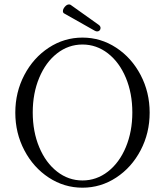

<svg xmlns="http://www.w3.org/2000/svg" viewBox="-20 -849 743 882"><path d="M50.3 -331.5Q50.3 -425.3 91.8 -504.4Q133.3 -583.5 204.1 -629.9Q274.9 -676.3 358.9 -676.3Q442.9 -676.3 513.7 -629.9Q584.5 -583.5 626 -504.4Q667.5 -425.3 667.5 -331.5Q667.5 -237.8 626 -158.7Q584.5 -79.6 513.7 -33.2Q442.9 13.2 358.9 13.2Q274.9 13.2 204.1 -33.2Q133.3 -79.6 91.8 -158.7Q50.3 -237.8 50.3 -331.5ZM358.9 -20Q423.3 -20 475.8 -60.8Q528.3 -101.6 558.1 -173.1Q587.9 -244.6 587.9 -332.5Q587.9 -420.4 558.1 -491.7Q528.3 -563 475.8 -603.8Q423.3 -644.5 358.9 -644.5Q294.4 -644.5 242.2 -603.8Q189.9 -563 160.2 -491.7Q130.4 -420.4 130.4 -332.5Q130.4 -244.1 160.2 -172.9Q189.9 -101.6 242.2 -60.8Q294.4 -20 358.9 -20ZM269 -797.9Q269 -807.6 278.1 -818.1Q287.1 -828.6 296.9 -828.6Q302.2 -828.6 305.2 -826.2L434.1 -734.4Q441.9 -728.5 441.9 -720.2Q441.9 -713.9 437.5 -709.2Q433.1 -704.6 426.3 -704.6Q420.9 -704.6 414.1 -708.5L275.9 -786.6Q269 -789.6 269 -797.9Z"/></svg>

Font: JuniusX Light
Style: Regular
Weight: 300
Designer: Peter S. Baker
Foundry: Briery Creek Software
Version: Version 1.008